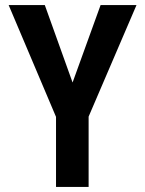

<svg xmlns="http://www.w3.org/2000/svg" viewBox="-20 -734 570 754"><path d="M200 0V-275L14 -714H156L265 -410L375 -714H516L328 -276V0Z"/></svg>

Font: Noto Sans Mono Condensed
Style: Bold
Weight: 700
Width: 3
Designer: Monotype Design Team
Foundry: Monotype Imaging Inc.
Version: Version 2.014